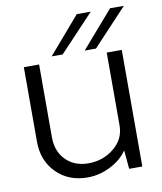

<svg xmlns="http://www.w3.org/2000/svg" viewBox="-84 -818 754 892"><g transform="rotate(-10 292.5 -372.0)"><path d="M242 -577H190L339 -750H405ZM346 -577 496 -750H561L399 -577ZM516 -550V0H454L446 -88Q417 -46 365 -20Q313 6 258 6Q168 6 111 -51.5Q54 -109 54 -198V-550H126V-206Q126 -140 166.5 -99Q207 -58 273 -58Q342 -58 393.5 -100Q445 -142 445 -206V-550Z"/></g></svg>

Font: Oakes Grotesk Light
Style: Regular
Weight: 300
Designer: Samuel Oakes
Foundry: Samuel Oakes
Version: Version 1.000;PS 001.000;hotconv 1.0.88;makeotf.lib2.5.64775